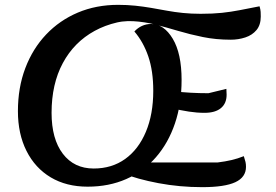

<svg xmlns="http://www.w3.org/2000/svg" viewBox="-20 -746 1139 793"><path d="M933 -582Q872 -582 818 -593Q764 -604 715.5 -618.5Q667 -633 621.5 -644.5Q576 -656 530 -658.5Q484 -661 436 -647Q388 -633 334 -596L468 -726Q505 -726 538.5 -722.5Q572 -719 604 -713.5Q636 -708 668.5 -702Q701 -696 735.5 -692.5Q770 -689 809 -689Q859 -689 896.5 -693Q934 -697 970 -704Q1006 -711 1052 -720Q1056 -707 1056.5 -697Q1057 -687 1057 -678Q1057 -643 1039.5 -622Q1022 -601 993.5 -591.5Q965 -582 933 -582ZM815 27Q722 27 634.5 10.5Q547 -6 485 -31L533 -75H879Q911 -79 936.5 -85Q962 -91 987 -101Q992 -86 994 -77Q996 -68 996 -57Q996 -14 952 6.5Q908 27 815 27ZM825 -280Q793 -280 760.5 -285Q728 -290 684 -300L698 -369Q732 -365 767.5 -363Q803 -361 841 -361L915 -379Q915 -373 915.5 -366.5Q916 -360 916 -355Q916 -319 892.5 -299.5Q869 -280 825 -280ZM342 25Q254 25 189.5 -13.5Q125 -52 89.5 -122.5Q54 -193 54 -287Q54 -384 84.5 -464.5Q115 -545 170.5 -603.5Q226 -662 301.5 -694Q377 -726 468 -726Q508 -726 531 -717Q554 -708 563.5 -694Q573 -680 573 -665Q456 -665 371 -618.5Q286 -572 239.5 -485.5Q193 -399 193 -280Q193 -172 239.5 -111Q286 -50 367 -50Q442 -50 497 -89.5Q552 -129 582.5 -201.5Q613 -274 613 -371Q613 -453 592.5 -513Q572 -573 535 -616Q549 -631 566.5 -639Q584 -647 604 -647Q657 -647 693.5 -586Q730 -525 730 -416Q730 -317 702.5 -236Q675 -155 624 -96.5Q573 -38 501.5 -6.5Q430 25 342 25Z"/></svg>

Font: Lemonada
Style: Regular
Weight: 400
Designer: Mohamed Gaber (Arabic), Eduardo Tunni (Latin)
Foundry: Kief Type Foundry
Version: Version 4.005